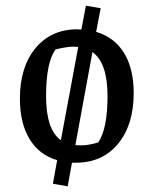

<svg xmlns="http://www.w3.org/2000/svg" viewBox="-20 -557 540 675"><path d="M245 -47Q249 -46 269 -46Q289 -46 325 -56Q358 -103 358 -219.5Q358 -336 305 -374ZM255 -392 237 -393Q215 -393 175 -383Q142 -337 142 -219Q142 -101 194 -64ZM252 -454 266 -453 282 -537 334 -528 318 -445Q382 -426 416 -371Q450 -316 450 -230Q450 -118 395 -51.5Q340 15 247 15H233L218 98L166 89L181 6Q118 -12 84 -68Q50 -124 50 -210Q50 -322 105 -388Q160 -454 252 -454Z"/></svg>

Font: Galdeano
Style: Regular
Weight: 400
Designer: Dario Manuel Muhafara
Foundry: Dario Manuel Muhafara
Version: Version 1.001